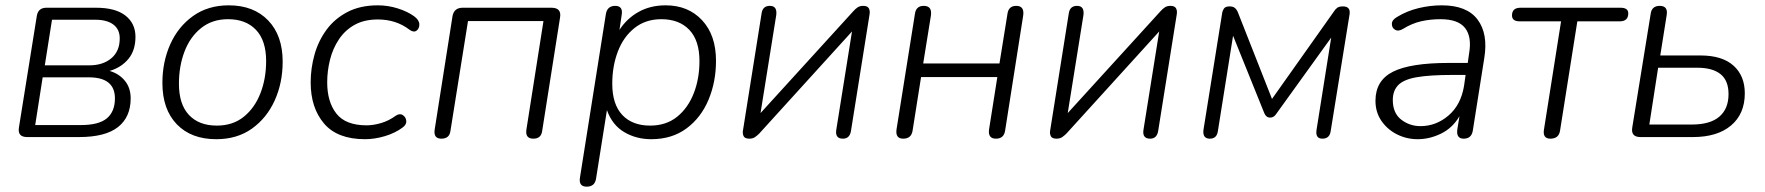

<svg xmlns="http://www.w3.org/2000/svg" viewBox="-20 -514 6620 720"><path d="M82 0Q45 0 51 -36L118 -454Q123 -485 154 -485H340Q413 -485 450.5 -455.5Q488 -426 488 -376Q488 -325 461.5 -293Q435 -261 391 -248Q426 -238 448 -211.5Q470 -185 470 -145Q470 -75 422.5 -37.5Q375 0 276 0ZM148 -269H315Q366 -269 397.5 -295.5Q429 -322 429 -370Q429 -404 405 -422Q381 -440 337 -440H175ZM112 -45H283Q351 -45 381 -70.5Q411 -96 411 -145Q411 -224 313 -224H140Z M791 8Q697 8 643 -48Q589 -104 589 -203Q589 -282 618.5 -348Q648 -414 704 -454Q760 -494 838 -494Q931 -494 985.5 -437.5Q1040 -381 1040 -283Q1040 -203 1010 -137Q980 -71 924.5 -31.5Q869 8 791 8ZM793 -43Q853 -43 894 -76Q935 -109 956.5 -164Q978 -219 978 -285Q978 -362 940 -402Q902 -442 835 -442Q776 -442 734.5 -409Q693 -376 672 -321Q651 -266 651 -200Q651 -123 688.5 -83Q726 -43 793 -43Z M1349 8Q1245 8 1195 -51Q1145 -110 1145 -205Q1145 -258 1159.5 -309.5Q1174 -361 1204.5 -402.5Q1235 -444 1283 -469Q1331 -494 1397 -494Q1435 -494 1471.5 -482.5Q1508 -471 1533 -453Q1552 -439 1552.5 -423Q1553 -407 1542 -399Q1531 -391 1515 -403Q1465 -441 1397 -441Q1346 -441 1310 -421Q1274 -401 1251 -366.5Q1228 -332 1217.5 -290Q1207 -248 1207 -205Q1207 -132 1241.5 -88Q1276 -44 1355 -44Q1380 -44 1409 -52.5Q1438 -61 1464 -80Q1479 -90 1490.5 -82.5Q1502 -75 1503.5 -61Q1505 -47 1490 -36Q1462 -15 1423.5 -3.5Q1385 8 1349 8Z M1635 6Q1605 6 1610 -28L1677 -454Q1683 -485 1715 -485H2048Q2087 -485 2080 -447L2013 -22Q2009 6 1980 6Q1949 6 1954 -28L2018 -435H1735L1669 -22Q1665 6 1635 6Z M2180 186Q2149 186 2155 151L2252 -461Q2257 -492 2287 -492Q2318 -492 2311 -456L2303 -402Q2331 -445 2375 -469.5Q2419 -494 2476 -494Q2561 -494 2613 -438Q2665 -382 2665 -286Q2665 -207 2637 -140Q2609 -73 2554.5 -32.5Q2500 8 2422 8Q2366 8 2321 -18.5Q2276 -45 2256 -101L2215 157Q2210 186 2180 186ZM2418 -43Q2478 -43 2519 -76Q2560 -109 2581.5 -164Q2603 -219 2603 -285Q2603 -362 2565 -402Q2527 -442 2460 -442Q2401 -442 2359.5 -409Q2318 -376 2297 -321Q2276 -266 2276 -200Q2276 -123 2313.5 -83Q2351 -43 2418 -43Z M2790 6Q2773 6 2768.5 -3.5Q2764 -13 2766 -24L2836 -464Q2840 -492 2867 -492Q2895 -492 2891 -458L2832 -90L3180 -472Q3187 -480 3195.5 -486Q3204 -492 3217 -492Q3233 -492 3238 -483Q3243 -474 3241 -461L3171 -22Q3166 6 3141 6Q3111 6 3116 -27L3175 -396L2827 -13Q2820 -6 2811.5 0Q2803 6 2790 6Z M3367 6Q3337 6 3342 -29L3411 -462Q3415 -492 3444 -492Q3476 -492 3471 -456L3442 -276H3728L3758 -462Q3762 -492 3791 -492Q3822 -492 3817 -456L3749 -23Q3744 6 3715 6Q3684 6 3689 -29L3720 -225H3434L3402 -23Q3397 6 3367 6Z M3942 6Q3925 6 3920.5 -3.5Q3916 -13 3918 -24L3988 -464Q3992 -492 4019 -492Q4047 -492 4043 -458L3984 -90L4332 -472Q4339 -480 4347.5 -486Q4356 -492 4369 -492Q4385 -492 4390 -483Q4395 -474 4393 -461L4323 -22Q4318 6 4293 6Q4263 6 4268 -27L4327 -396L3979 -13Q3972 -6 3963.5 0Q3955 6 3942 6Z M4517 6Q4489 6 4493 -27L4563 -464Q4564 -473 4569.5 -481.5Q4575 -490 4591 -490Q4604 -490 4611 -484Q4618 -478 4622 -468L4750 -143L4983 -472Q4988 -480 4995 -485Q5002 -490 5016 -490Q5045 -490 5041 -461L4970 -22Q4966 6 4939 6Q4912 6 4917 -27L4972 -373L4766 -87Q4757 -73 4743 -73Q4728 -73 4721 -90L4604 -380L4547 -22Q4543 6 4517 6Z M5296 8Q5255 8 5219 -10Q5183 -28 5160.5 -60.5Q5138 -93 5138 -136Q5138 -212 5203.5 -245Q5269 -278 5413 -278H5484L5489 -313Q5500 -376 5474 -409Q5448 -442 5382 -442Q5343 -442 5308.5 -434Q5274 -426 5242 -406Q5224 -395 5211.5 -402.5Q5199 -410 5199.5 -425Q5200 -440 5220 -451Q5256 -473 5299.5 -483.5Q5343 -494 5387 -494Q5481 -494 5521 -440.5Q5561 -387 5546 -296L5503 -24Q5498 6 5469 6Q5440 6 5445 -29L5453 -78Q5427 -34 5384 -13Q5341 8 5296 8ZM5307 -41Q5365 -41 5411.5 -80.5Q5458 -120 5470 -191L5476 -233H5427Q5342 -233 5293 -224.5Q5244 -216 5223.5 -195Q5203 -174 5203 -139Q5203 -90 5234.5 -65.5Q5266 -41 5307 -41Z M5794 6Q5764 6 5770 -29L5834 -434H5679Q5650 -434 5650 -456Q5650 -485 5682 -485H6057Q6086 -485 6086 -464Q6086 -434 6054 -434H5895L5830 -23Q5825 6 5794 6Z M6132 0Q6095 0 6101 -36L6170 -462Q6174 -492 6204 -492Q6236 -492 6230 -457L6206 -306H6357Q6438 -306 6480.5 -268Q6523 -230 6523 -164Q6523 -87 6471.5 -43.5Q6420 0 6328 0ZM6165 -47H6324Q6393 -47 6427.5 -76.5Q6462 -106 6462 -161Q6462 -212 6432 -236Q6402 -260 6345 -260H6198Z"/></svg>

Font: Nunito Light
Style: Italic
Weight: 300
Italic angle: -9°
Designer: Vernon Adams
Foundry: Vernon Adams
Version: Version 3.601; ttfautohint (v1.8.2.53-6de2)